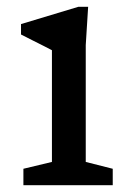

<svg xmlns="http://www.w3.org/2000/svg" viewBox="-20 -542 386 562"><path d="M238 -522 231 -410V-68L310 -48V0H48.5V-48L132 -68V-395Q126.5 -398 110.8 -406Q95 -414 76 -423.5Q57 -433 41.5 -441V-471.5L209 -522Z"/></svg>

Font: Newsreader 6pt
Style: Regular
Weight: 400
Designer: Hugues Gentile
Foundry: Production Type
Version: Version 1.003; ttfautohint (v1.8.3)